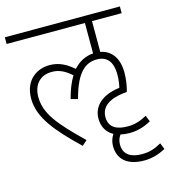

<svg xmlns="http://www.w3.org/2000/svg" viewBox="-115 -715 862 969"><g transform="rotate(-15 316.0 -230.5)"><path d="M180 -428C119 -428 48 -389 48 -288C48 -189 121 -103 238 9L264 -14C142 -132 85 -200 85 -287C85 -348 119 -392 183 -392C223 -392 252 -376 285 -347C267 -318 252 -281 240 -235L276 -225C311 -359 361 -394 419 -394C469 -394 500 -364 500 -293C500 -269 497 -246 492 -226C393 -214 350 -162 350 -103C350 -60 369 -28 403 -9C392 8 385 27 385 50C385 120 433 161 519 161C558 161 594 151 632 131L619 98C579 120 553 127 517 127C464 127 421 108 421 52C421 32 427 16 437 3C451 6 466 8 483 8C523 8 559 -2 597 -23L584 -55C544 -34 518 -27 482 -27C429 -27 386 -45 386 -101C386 -154 428 -189 523 -196C531 -223 537 -257 537 -294C537 -377 496 -417 446 -426V-587H601V-622H0V-587H409V-428C369 -425 334 -408 305 -375C268 -407 231 -428 180 -428Z"/></g></svg>

Font: Noto Sans SemiCondensed ExtraLight
Style: Italic
Weight: 200
Width: 4
Italic angle: -12°
Designer: Monotype Design Team
Foundry: Monotype Imaging Inc.
Version: Version 2.013